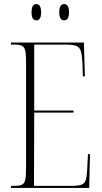

<svg xmlns="http://www.w3.org/2000/svg" viewBox="-20 -923 499 943"><path d="M34 0V-10H52Q76 -10 88 -16Q100 -22 104 -40Q108 -58 108 -95V-618Q108 -656 104 -674Q100 -692 88 -698Q76 -704 52 -704H34V-714H392L397 -548H387L385 -610Q383 -652 377 -672Q371 -692 354 -698Q337 -704 301 -704H148V-380H341V-370H148L147 -10H328Q363 -10 379 -15.5Q395 -21 400.5 -37Q406 -53 408 -86L412 -166H422L418 0ZM295 -823Q271 -823 271 -862Q271 -903 295 -903Q319 -903 319 -862Q319 -823 295 -823ZM158 -823Q135 -823 135 -862Q135 -903 158 -903Q182 -903 182 -862Q182 -823 158 -823Z"/></svg>

Font: Noto Serif Display ExtraCondensed ExtraLight
Style: Regular
Weight: 200
Width: 2
Designer: Monotype Design Team
Foundry: Monotype Imaging Inc.
Version: Version 2.009